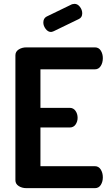

<svg xmlns="http://www.w3.org/2000/svg" viewBox="-20 -977 569 997"><path d="M60 -41V-690Q60 -709 77 -720Q94 -731 117 -731H473Q493 -731 503.5 -714Q514 -697 514 -675Q514 -651 503 -634Q492 -617 473 -617H190V-417H342Q361 -417 372 -401.5Q383 -386 383 -365Q383 -346 372.5 -330.5Q362 -315 342 -315H190V-114H473Q492 -114 503 -97Q514 -80 514 -56Q514 -34 503.5 -17Q493 0 473 0H117Q94 0 77 -11Q60 -22 60 -41ZM205 -860Q205 -882 222 -891L354 -955Q364 -957 367 -957Q383 -957 395 -941.5Q407 -926 407 -908Q407 -886 389 -878L259 -815Q249 -811 245 -811Q229 -811 217 -827Q205 -843 205 -860Z"/></svg>

Font: Terminal Dosis
Style: Bold
Weight: 700
Designer: EdgarTolentino, PabloImpallari, IginoMarini
Foundry: EdgarTolentino, PabloImpallari, IginoMarini
Version: Version 1.006